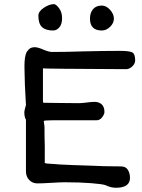

<svg xmlns="http://www.w3.org/2000/svg" viewBox="-20 -888 683 921"><path d="M234.4 -741.7Q199.2 -741.7 181.6 -758.1Q164.1 -774.4 164.1 -813Q164.1 -833.5 190.4 -850.8Q216.8 -868.2 238.8 -868.2Q248.5 -868.2 263.2 -848.9Q277.8 -829.6 277.8 -800.8Q277.8 -772.5 264.9 -757.1Q252 -741.7 234.4 -741.7ZM468.3 -741.7Q411.6 -741.7 411.6 -798.8Q411.6 -826.7 426.3 -844Q440.9 -861.3 468.3 -861.3Q489.7 -861.3 508.1 -840.8Q526.4 -820.3 526.4 -798.8Q526.4 -777.3 508.3 -759.5Q490.2 -741.7 468.3 -741.7ZM104.5 -65.9V-314Q96.7 -326.7 96.7 -349.1Q96.7 -356 100.3 -368.9Q104 -381.8 104.5 -383.8Q97.7 -494.1 97.7 -550.3Q97.7 -552.7 97.4 -563Q97.2 -573.2 97.4 -578.4Q97.7 -583.5 98.1 -594.2Q98.6 -605 99.9 -611.1Q101.1 -617.2 103.3 -626.2Q105.5 -635.3 109.4 -640.6Q113.3 -646 118.4 -651.4Q123.5 -656.7 130.9 -659.2Q138.2 -661.6 147 -661.6Q161.1 -661.6 187.7 -650.1Q214.4 -638.7 230 -638.7Q294.9 -638.7 380.4 -641.6Q483.9 -644 553.7 -644Q600.1 -644 614.3 -636.7Q628.4 -629.4 628.4 -597.7Q628.4 -583 614.5 -569.6Q600.6 -556.2 585 -556.2Q186 -558.1 186 -560.1V-401.4Q186 -395 190.4 -395Q211.4 -395 265.6 -394Q319.8 -393.1 359.4 -393.1Q371.1 -393.1 395.3 -396.2Q419.4 -399.4 433.1 -399.4Q454.6 -399.4 467.8 -387.5Q481 -375.5 481 -350.6Q481 -340.3 470.2 -325.7Q459.5 -311 442.4 -311H231.9Q189.9 -311 189.9 -307.1Q189.9 -302.7 191.7 -293.5Q193.4 -284.2 193.4 -276.9Q193.4 -225.6 194.8 -187.5V-109.4Q193.4 -106.9 196.8 -105.5Q200.2 -104 208.3 -103.3Q216.3 -102.5 225.1 -102.1Q233.9 -101.6 245.6 -100.8Q257.3 -100.1 265.1 -99.1Q303.7 -96.7 429.7 -92.8L478.5 -90.8L559.1 -89.8H559.6Q583.5 -89.8 593.5 -73.2Q603.5 -56.6 603.5 -34.7Q603.5 12.7 536.1 12.7Q511.7 12.7 485.4 0Q472.2 -4.9 418 -9.3Q363.8 -13.7 289.6 -13.7Q270 -13.7 226.8 -11Q183.6 -8.3 159.2 -8.3Q135.7 -8.3 120.1 -24.7Q104.5 -41 104.5 -65.9Z"/></svg>

Font: Short Stack
Style: Regular
Weight: 400
Designer: James Grieshaber
Foundry: James Grieshaber
Version: Version 1.002